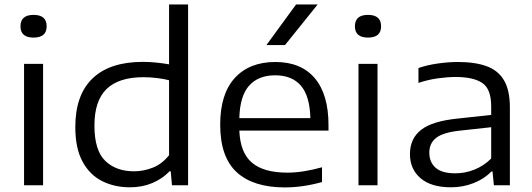

<svg xmlns="http://www.w3.org/2000/svg" viewBox="-20 -828 2378 858"><path d="M87.5 0V-542.5H172.5V0ZM130 -660Q71.5 -660 71.5 -710.5Q71.5 -761.5 130 -761.5Q188.5 -761.5 188.5 -710.5Q188.5 -660 130 -660Z M561 9Q491 9 435.8 -19Q380.5 -47 348.5 -106.5Q316.5 -166 316.5 -260Q316.5 -404 393.8 -477.8Q471 -551.5 618 -551.5Q650 -551.5 680.2 -548.2Q710.5 -545 735.5 -540.5V-808H820.5V0H748.5L743 -62.5H737.5Q706.5 -29.5 661 -10.2Q615.5 9 561 9ZM579 -62.5Q621.5 -62.5 662.8 -78.8Q704 -95 735.5 -134.5V-469.5Q712 -475.5 682 -479.2Q652 -483 621 -483Q510.5 -483 456.2 -430.2Q402 -377.5 402 -267Q402 -155.5 450.5 -109Q499 -62.5 579 -62.5Z M1253 9.5Q1112 9.5 1038 -58.2Q964 -126 964 -271Q964 -408 1029.2 -479.5Q1094.5 -551 1210.5 -551Q1325 -551 1386.5 -478.8Q1448 -406.5 1448 -268.5V-244.5H1049.5Q1053.5 -145 1106.2 -100.8Q1159 -56.5 1264 -56.5Q1300 -56.5 1339 -62.8Q1378 -69 1419 -80.5V-14.5Q1333 9.5 1253 9.5ZM1209.5 -491.5Q1134.5 -491.5 1093.2 -445.2Q1052 -399 1049.5 -300H1367Q1364.5 -398.5 1324.8 -445Q1285 -491.5 1209.5 -491.5ZM1170.5 -626.5 1303 -808H1399.5L1253.5 -626.5Z M1582 0V-542.5H1667V0ZM1624.5 -660Q1566 -660 1566 -710.5Q1566 -761.5 1624.5 -761.5Q1683 -761.5 1683 -710.5Q1683 -660 1624.5 -660Z M1995.5 9Q1907 9 1859.5 -31.5Q1812 -72 1812 -139.5Q1812 -209.5 1862.8 -248.5Q1913.5 -287.5 2028.5 -298.5L2175 -314.5V-352.5Q2175 -430.5 2135.2 -457.2Q2095.5 -484 2016 -484Q1981 -484 1937 -478Q1893 -472 1850 -457.5V-524Q1889 -537.5 1936.2 -544.2Q1983.5 -551 2026.5 -551Q2103 -551 2154.5 -532.2Q2206 -513.5 2232.2 -469.2Q2258.5 -425 2258.5 -348V0H2187L2181 -61.5H2175.5Q2145 -29 2097 -10Q2049 9 1995.5 9ZM1898.5 -146Q1898.5 -103 1926.8 -78.2Q1955 -53.5 2015 -53.5Q2058.5 -53.5 2100 -70Q2141.5 -86.5 2175 -119.5V-259.5L2033.5 -244Q1960 -236 1929.2 -212Q1898.5 -188 1898.5 -146Z"/></svg>

Font: Encode Sans Exp
Style: Regular
Weight: 400
Width: 7
Designer: Multiple Designers
Foundry: Impallari Type
Version: Version 3.002; ttfautohint (v1.8.3) -l 8 -r 50 -G 200 -x 14 